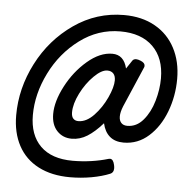

<svg xmlns="http://www.w3.org/2000/svg" viewBox="-47 -573 693 694"><g transform="rotate(5 300.0 -225.5)"><path d="M586.9 -313Q586.9 -250.5 565.4 -193.8Q543.9 -137.2 504.6 -102.1Q465.3 -66.9 413.6 -66.9Q382.3 -66.9 363.3 -83.3Q344.2 -99.6 337.4 -130.4Q308.6 -97.7 282 -81.1Q255.4 -64.5 225.6 -64.5Q193.4 -64.5 172.4 -86.7Q151.4 -108.9 151.4 -147.9Q151.4 -193.8 180.7 -249.8Q210 -305.7 255.4 -344.5Q300.8 -383.3 345.7 -383.3Q387.7 -383.3 399.4 -334.5L419.9 -365.2Q424.3 -371.1 433.1 -371.1Q439.9 -371.1 449.2 -367.2Q465.3 -360.8 465.3 -350.1Q465.3 -346.7 464.4 -344.7L400.9 -197.3Q392.1 -175.8 392.1 -159.7Q392.1 -145 399.9 -136.7Q407.7 -128.4 421.9 -128.4Q455.6 -128.4 479.7 -157Q503.9 -185.5 516.1 -227.8Q528.3 -270 528.3 -309.6Q528.3 -383.3 486.1 -424.8Q443.8 -466.3 367.7 -466.3Q287.1 -466.3 220.7 -416.7Q154.3 -367.2 116.5 -290.8Q78.6 -214.4 78.6 -137.7Q78.6 -65.4 119.1 -25.4Q159.7 14.6 236.3 14.6Q270 14.6 303.5 9.8Q336.9 4.9 364.3 -3.4Q368.2 -4.4 370.1 -4.4Q382.3 -4.4 386.7 17.1Q388.2 23.9 388.2 28.8Q388.2 44.4 376 49.3Q347.7 61 309.6 67.9Q271.5 74.7 231.9 74.7Q165 74.7 116.9 49.8Q68.8 24.9 43.7 -21.7Q18.6 -68.4 18.6 -131.8Q18.6 -229.5 65.4 -320.8Q112.3 -412.1 194.3 -469.2Q276.4 -526.4 376 -526.4Q440.9 -526.4 488.5 -499.5Q536.1 -472.7 561.5 -424.3Q586.9 -376 586.9 -313ZM218.8 -159.7Q218.8 -144.5 225.6 -137.2Q232.4 -129.9 244.1 -129.9Q272.9 -129.9 300.3 -158.4Q327.6 -187 345.2 -225.3Q362.8 -263.7 362.8 -288.1Q362.8 -304.2 355 -312.7Q347.2 -321.3 333 -321.3Q312 -321.3 284.7 -294.2Q257.3 -267.1 238 -228.8Q218.8 -190.4 218.8 -159.7Z"/></g></svg>

Font: Courier Prime Sans
Style: Italic
Weight: 400
Italic angle: -10°
Designer: Alan Dague-Greene
Foundry: Quote-Unquote Apps
Version: Version 3.020